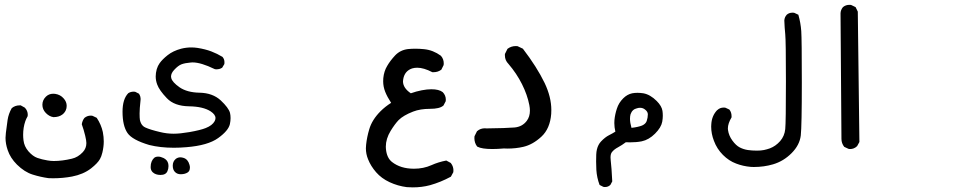

<svg xmlns="http://www.w3.org/2000/svg" viewBox="-20 -457 4040 814"><path d="M3.4 127.4Q3.4 118.7 4.9 106.4Q8.3 77.6 12.2 51.5Q16.1 25.4 29.8 1.5Q43.9 -10.3 63 -10.3Q64.9 -10.3 67.9 -10.3L85.4 -0.5Q97.7 12.7 97.7 29.3Q97.7 31.7 97.2 35.6Q90.3 47.9 87.4 56.6Q78.1 83.5 78.1 114.7Q78.1 126 79.6 137.7Q82.5 163.6 100.6 184.6Q119.1 205.6 138.2 212.4Q157.7 219.2 181.2 223.1Q195.3 225.6 208 225.6Q243.7 225.6 284.7 215.8Q310.5 210 331.1 188Q346.2 171.9 346.2 149.4Q346.2 139.6 341.3 118.7Q335.4 93.8 326.7 69.8Q329.1 54.2 337.9 43Q349.6 33.2 364.7 33.2Q370.6 33.2 372.6 34.2L390.1 42.5Q409.2 71.3 416 103Q419.9 123.5 419.9 142.6Q419.9 165 414.1 189.5Q409.7 207.5 403.8 217.3Q394 234.9 366.2 256.8Q333.5 282.2 285.2 291.5Q246.1 298.8 205.1 298.8Q188.5 298.8 185.5 298.3Q151.4 293.5 118.7 283.2Q84 272.5 51.8 240.7Q23.9 212.9 12.7 179.7Q3.4 152.8 3.4 127.4ZM174.8 -47.4Q187.5 -59.6 205.6 -59.6Q209.5 -59.6 213.9 -59.1Q236.3 -55.7 250 -39.6Q262.7 -25.4 262.7 -8.3Q262.7 2.4 258.8 10.7Q253.4 22 244.1 28.8Q229.5 39.6 207 39.6H206.5Q189 37.1 174.3 22Q159.7 6.8 159.7 -12.9Q159.7 -32.7 174.8 -47.4Z M673.3 212.9Q689 220.7 692.9 235.4Q694.3 241.7 694.3 247.6Q694.3 258.8 689.9 268.6Q683.1 284.7 660.6 284.7Q639.2 284.7 627 272.9Q618.7 264.6 618.7 251.2Q618.7 237.8 622.8 228Q627 218.3 633.3 212.6Q639.6 207 650.4 207Q661.1 207 673.3 212.9ZM746.1 281.7Q731.4 281.7 721.9 272.2Q712.4 262.7 712.4 245.1Q712.4 227.1 725.6 216.3Q734.4 210 744.6 210Q751 210 758.3 212.4Q776.9 218.3 783.2 241.2Q785.2 248 785.2 252.2Q785.2 256.3 784.7 258.3Q783.7 268.6 775.9 273.9Q764.2 281.7 746.1 281.7ZM499.5 16.6Q499.5 -37.1 523.9 -62Q534.2 -68.4 545.9 -68.4Q552.2 -68.4 554.2 -67.4L569.3 -59.6Q573.7 -52.2 575 -46.9Q576.2 -41.5 576.2 -37.6Q576.2 -33.7 575.7 -30.8Q571.8 4.4 571.8 23.9Q571.8 43.5 573.2 51.8Q576.7 67.4 585 75.7Q589.4 80.6 596.2 83.5Q616.2 92.8 657.2 102.5Q686.5 109.9 716.3 109.9Q743.2 109.9 783.2 103Q830.1 94.7 852.1 85.9Q880.4 74.7 890.1 56.6Q893.6 49.8 893.6 43.5Q893.6 28.8 873 15.1Q841.3 -5.4 781.2 -6.3Q719.2 -7.3 687.3 -40.8Q655.3 -74.2 646.5 -98.6Q640.1 -115.7 640.1 -132.8Q640.1 -147.5 644.5 -163.6Q648.9 -178.2 656.7 -189Q668 -205.1 690.7 -223.1Q713.4 -241.2 748 -250.5Q769.5 -255.9 791 -255.9Q804.2 -255.9 817.4 -253.9Q851.1 -248.5 876 -239Q900.9 -229.5 923.3 -215.8Q931.6 -206.1 931.6 -193.4Q931.6 -189.9 931.2 -185.5L921.9 -169.9Q914.6 -165.5 908.9 -164.3Q903.3 -163.1 899.4 -163.1Q892.1 -163.1 890.1 -164.1Q832 -192.4 796.4 -192.4Q792 -192.4 788.1 -191.9Q764.6 -189.9 750 -184.6Q735.4 -179.2 718.3 -160.6Q705.1 -146.5 705.1 -132.3Q705.1 -129.4 706.1 -126Q710 -108.9 741.2 -86.9Q773.4 -64.9 825.7 -64Q881.8 -63 916 -31.2Q949.2 0 955.1 21.5Q957.5 31.7 957.5 43.7Q957.5 55.7 954.6 69.3Q948.2 97.2 904.8 128.4Q861.3 159.7 770.5 167Q742.7 169.4 717.3 169.4Q659.7 169.4 612.8 157.7Q612.8 157.7 612.8 157.7Q540.5 136.2 520.5 106.9Q499.5 76.2 499.5 16.6Z M1531.2 171.4Q1531.2 164.1 1532.2 156.2Q1535.6 124 1545.4 91.3Q1557.1 50.8 1593.3 14.6Q1612.8 -4.9 1638.2 -21Q1621.6 -46.4 1613 -68.1Q1604.5 -89.8 1604.5 -112.3Q1604.5 -118.7 1605 -125.5Q1607.9 -155.3 1621.6 -177.7Q1634.3 -199.7 1655.3 -222.2Q1677.2 -245.1 1710 -249Q1724.6 -250.5 1741.7 -250.5Q1758.8 -250.5 1778.3 -248.5Q1816.4 -244.6 1849.1 -220.7Q1861.3 -207 1861.3 -188.5Q1861.3 -185.1 1860.8 -181.2L1851.1 -161.6L1849.6 -160.6Q1835.9 -150.9 1817.9 -150.9Q1815.9 -150.9 1813 -150.9Q1776.4 -169.9 1749 -169.9Q1737.8 -169.9 1727.5 -167Q1695.3 -156.2 1689.5 -121.1Q1688.5 -116.7 1688.5 -112.3Q1688.5 -84 1721.7 -61.5Q1745.1 -69.8 1767.8 -74.2Q1790.5 -78.6 1808.6 -78.6Q1841.3 -78.6 1856.9 -66.4Q1870.1 -52.7 1870.1 -34.7Q1870.1 -31.7 1869.6 -27.8L1859.9 -9.3L1858.9 -8.8Q1843.8 4.4 1802.7 4.4Q1761.7 4.4 1731.4 16.1Q1689.9 32.2 1669.9 52.2Q1654.3 68.4 1636.2 97.7Q1615.7 131.3 1615.7 165Q1615.7 169.4 1616.2 174.3Q1619.6 211.9 1641.6 229.5Q1678.2 258.3 1734.9 258.3Q1775.4 258.3 1809.1 243.2Q1838.4 230 1872.1 223.6L1891.1 233.9Q1897.9 242.7 1900.1 250.5Q1902.3 258.3 1902.3 263.7Q1902.3 269 1901.9 272.9L1891.6 292Q1848.6 315.4 1803.2 328.1Q1768.6 337.4 1730 337.4Q1713.9 337.4 1704.6 336.4Q1666.5 331.5 1631.8 315.4Q1597.2 299.3 1574.5 273.2Q1551.8 247.1 1540.5 218.3Q1531.2 195.8 1531.2 171.4Z M2120.6 -221.7Q2120.6 -224.6 2120.6 -228L2131.3 -249.5L2132.3 -250.5Q2147.5 -261.7 2167 -261.7Q2169.9 -261.7 2174.3 -261.2L2196.8 -250.5Q2256.3 -172.9 2289.1 -105Q2317.4 -45.4 2317.4 9.3Q2317.4 17.6 2316.9 25.9Q2312 88.4 2275.4 122.3Q2238.8 156.2 2198.7 165.5Q2167 172.9 2131.8 172.9Q2124 172.9 2116.2 172.4Q2088.9 174.8 2067.4 174.8Q2022.5 174.8 2004.4 165L2003.4 164.6L2002.4 163.6Q1991.2 148.4 1991.2 128.4Q1991.2 125 1991.7 120.6L2002.4 99.1L2003.4 98.6Q2016.6 86.9 2036.1 86.9Q2039.1 86.9 2042 87.4Q2126 86.4 2161.1 83.5Q2194.3 80.6 2213.4 55.2Q2226.6 37.6 2226.6 12.2Q2226.6 1 2224.1 -11.7Q2215.8 -54.7 2193.1 -100.1Q2170.4 -145.5 2135.7 -186Q2120.6 -201.2 2120.6 -221.7Z M2508.3 263.2Q2507.3 244.6 2507.3 228Q2507.3 211.4 2507.8 198.7Q2508.3 186 2510.7 176.3Q2515.6 156.2 2527.8 143.1Q2545.4 124.5 2562 116.2Q2575.7 109.4 2588.9 101.1Q2584.5 82.5 2584.5 64.9Q2584.5 58.1 2585 51.8Q2587.4 27.3 2595.2 3.9Q2603 -21 2622.1 -40Q2639.2 -57.1 2660.2 -61.5Q2670.9 -63.5 2682.6 -63.5Q2694.3 -63.5 2707.5 -61.5Q2736.8 -56.2 2764.2 -28.8Q2785.6 -7.3 2788.6 13.2Q2790 22.9 2790 34.2Q2790 45.4 2787.6 59.1Q2783.2 83.5 2757.1 109.6Q2731 135.7 2700.7 142.1Q2678.7 146.5 2650.9 146.5Q2642.6 146.5 2633.3 146Q2617.2 158.2 2600.1 167.5Q2583.5 176.3 2574.7 187.5Q2568.4 194.8 2568.4 210.9Q2568.4 216.8 2569.3 224.1Q2572.8 252.4 2575.7 312L2567.9 326.7Q2558.6 335.9 2545.4 335.9Q2539.6 335.9 2537.6 335L2522 327.1Q2510.3 295.9 2508.3 263.2ZM2726.6 27.8Q2726.6 16.1 2713.9 6.8Q2705.1 0 2693.4 0Q2687 0 2680.7 2Q2660.6 6.3 2653.3 27.3Q2650.9 35.6 2650.9 46.4Q2650.9 63 2657.2 85Q2684.6 82 2702.1 75.2Q2717.3 68.4 2721.7 56.2Q2726.6 41.5 2726.6 27.8Z M2995.1 79.6Q2995.1 74.7 2995.6 69.8Q2997.6 33.7 3020.5 9.8Q3020.5 9.8 3021 9.8Q3032.2 -1 3048.3 -1Q3054.2 -1 3056.2 0L3071.8 7.3L3072.8 8.3Q3081.5 19.5 3081.5 35.6Q3081.5 37.6 3081.5 40.5Q3065.9 66.9 3065.9 87.4Q3065.9 90.8 3066.4 94.2Q3069.8 118.2 3085 138.9Q3100.1 159.7 3116.2 168Q3132.3 176.3 3150.4 179Q3168.5 181.6 3189 181.6Q3206.1 181.6 3219 179Q3231.9 176.3 3244.1 171.9Q3268.6 162.6 3287.6 141.1Q3306.2 119.6 3309.1 90.3Q3312 61 3312 -111.3Q3312 -283.7 3309.1 -312Q3306.2 -340.3 3305.2 -370.1Q3305.2 -370.1 3305.2 -370.6Q3306.2 -384.3 3315.4 -394.5Q3325.2 -403.3 3339.8 -403.3Q3346.2 -403.3 3348.1 -402.3L3364.7 -394.5Q3374.5 -360.4 3377 -325.2Q3379.4 -290 3379.4 -106.9Q3379.4 76.7 3375 117.2Q3370.1 158.2 3335.9 192.4Q3301.8 226.6 3257.3 239.7Q3218.8 251 3175.8 251Q3167 251 3162.6 250.5Q3129.4 247.6 3100.6 236.3Q3070.3 225.1 3044.9 199.7Q3019.5 174.3 3006.8 140.1Q2995.1 109.9 2995.1 79.6Z M3581.1 -436.5Q3587.4 -436.5 3589.4 -435.5L3607.4 -426.8L3616.7 -407.7L3623.5 145L3613.8 162.6Q3606 169.9 3598.4 172.4Q3590.8 174.8 3585.9 174.8Q3578.6 174.8 3576.7 173.8L3559.1 165.5Q3547.4 150.4 3547.4 131.8L3543.5 -400.4Q3543.9 -414.6 3553.7 -426.8Q3565.4 -436.5 3581.1 -436.5Z"/></svg>

Font: Bakudai
Style: Medium
Weight: 500
Version: Version 1.48